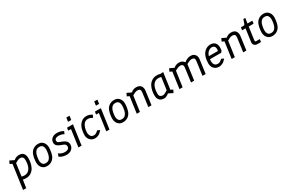

<svg xmlns="http://www.w3.org/2000/svg" viewBox="199 -2351 6339 4203"><g transform="rotate(-30 3368.5 -250.0)"><path d="M32 200 118 -412 60 -440 93 -510 194 -461Q202 -456 209 -463L222 -476Q246 -489 264 -496.5Q282 -504 299.5 -507Q317 -510 339 -510Q362 -510 387 -503.5Q412 -497 433.5 -479Q455 -461 468.5 -427.5Q482 -394 482 -340Q482 -284 470.5 -229Q459 -174 435 -125Q405 -64 350 -27Q295 10 224 10Q209 10 197 9Q185 8 171 7L142 0L112 200ZM218 -60Q275 -60 314.5 -89Q354 -118 373 -162Q389 -200 397.5 -242.5Q406 -285 406 -337Q406 -380 393.5 -401.5Q381 -423 362.5 -430Q344 -437 325 -437Q298 -437 268 -425.5Q238 -414 194 -385L150 -70Q190 -60 218 -60Z M753 11Q694 11 655.5 -15.5Q617 -42 598.5 -84Q580 -126 580 -173Q580 -203 584 -238.5Q588 -274 595.5 -308.5Q603 -343 613 -369Q639 -437 693 -474Q747 -511 816 -511Q876 -511 914.5 -484.5Q953 -458 971.5 -416Q990 -374 990 -327Q990 -298 986 -262Q982 -226 974.5 -191.5Q967 -157 957 -131Q931 -63 877 -26Q823 11 753 11ZM758 -60Q808 -60 838 -84.5Q868 -109 886 -155Q895 -174 901 -204Q907 -234 910.5 -266.5Q914 -299 914 -323Q914 -369 890.5 -404.5Q867 -440 811 -440Q762 -440 732 -415.5Q702 -391 684 -345Q676 -325 669.5 -295.5Q663 -266 659.5 -235Q656 -204 656 -177Q656 -131 679.5 -95.5Q703 -60 758 -60Z M1251 12Q1192 12 1143 -5Q1094 -22 1068 -44L1094 -114Q1121 -89 1162 -74.5Q1203 -60 1249 -60Q1296 -60 1324.5 -81.5Q1353 -103 1353 -139Q1353 -171 1337.5 -189Q1322 -207 1289 -219L1240 -237Q1182 -258 1150.5 -288Q1119 -318 1119 -367Q1119 -410 1141 -442.5Q1163 -475 1202.5 -493.5Q1242 -512 1292 -512Q1337 -512 1379 -500.5Q1421 -489 1455 -468L1430 -404Q1401 -421 1366 -430Q1331 -439 1291 -439Q1248 -439 1221.5 -421Q1195 -403 1195 -372Q1195 -347 1209.5 -332.5Q1224 -318 1255 -307L1304 -289Q1363 -267 1395.5 -233.5Q1428 -200 1428 -147Q1428 -101 1405.5 -65Q1383 -29 1343 -8.5Q1303 12 1251 12Z M1547 0 1607 -430H1537L1547 -500H1697L1627 0ZM1631 -600 1645 -700H1725L1711 -600Z M1970 10Q1914 10 1874.5 -15.5Q1835 -41 1815 -81.5Q1795 -122 1796 -168Q1796 -206 1801.5 -245Q1807 -284 1818 -325Q1833 -377 1864 -419Q1895 -461 1938.5 -485.5Q1982 -510 2036 -510Q2079 -510 2113 -497.5Q2147 -485 2179 -464L2150 -401Q2122 -418 2095.5 -428Q2069 -438 2034 -438Q1978 -438 1942 -400Q1906 -362 1889 -303Q1880 -270 1876 -242.5Q1872 -215 1872 -186Q1872 -153 1882.5 -124.5Q1893 -96 1915.5 -78Q1938 -60 1975 -60Q1993 -60 2008 -64.5Q2023 -69 2042.5 -82Q2062 -95 2091 -120L2151 -91Q2097 -29 2053 -9.5Q2009 10 1970 10Z M2252 0 2312 -430H2242L2252 -500H2402L2332 0ZM2336 -600 2350 -700H2430L2416 -600Z M2675 11Q2616 11 2577.5 -15.5Q2539 -42 2520.5 -84Q2502 -126 2502 -173Q2502 -203 2506 -238.5Q2510 -274 2517.5 -308.5Q2525 -343 2535 -369Q2561 -437 2615 -474Q2669 -511 2738 -511Q2798 -511 2836.5 -484.5Q2875 -458 2893.5 -416Q2912 -374 2912 -327Q2912 -298 2908 -262Q2904 -226 2896.5 -191.5Q2889 -157 2879 -131Q2853 -63 2799 -26Q2745 11 2675 11ZM2680 -60Q2730 -60 2760 -84.5Q2790 -109 2808 -155Q2817 -174 2823 -204Q2829 -234 2832.5 -266.5Q2836 -299 2836 -323Q2836 -369 2812.5 -404.5Q2789 -440 2733 -440Q2684 -440 2654 -415.5Q2624 -391 2606 -345Q2598 -325 2591.5 -295.5Q2585 -266 2581.5 -235Q2578 -204 2578 -177Q2578 -131 2601.5 -95.5Q2625 -60 2680 -60Z M3022 0 3084 -447 3123 -391 3022 -440 3055 -510 3156 -461Q3165 -457 3171 -463L3183 -475Q3215 -495 3242 -503Q3269 -511 3303 -510Q3380 -509 3415 -461.5Q3450 -414 3440 -340L3394 0H3314L3360 -344Q3367 -396 3348 -416.5Q3329 -437 3293 -437Q3272 -437 3252.5 -432.5Q3233 -428 3207.5 -415.5Q3182 -403 3141 -377L3162 -424L3102 0Z M3710 10Q3686 10 3659.5 3Q3633 -4 3609.5 -22Q3586 -40 3571.5 -73Q3557 -106 3557 -158Q3557 -216 3568.5 -271Q3580 -326 3604 -375Q3634 -436 3689.5 -473Q3745 -510 3815 -510Q3830 -510 3842.5 -509.5Q3855 -509 3868 -507L3906 -498Q3913 -497 3922 -498L3979 -504L3921 -88L3979 -60L3946 10L3840 -43Q3831 -48 3826 -41L3812 -26Q3785 -11 3768 -3Q3751 5 3738 7.5Q3725 10 3710 10ZM3721 -63Q3735 -63 3748 -66.5Q3761 -70 3783 -82.5Q3805 -95 3846 -120L3889 -430Q3849 -440 3821 -440Q3764 -440 3724.5 -411Q3685 -382 3666 -338Q3650 -301 3641.5 -257Q3633 -213 3633 -153Q3633 -101 3660 -82Q3687 -63 3721 -63Z M4101 0 4163 -449 4192 -396 4101 -440 4134 -510 4235 -461Q4244 -457 4250 -463L4262 -475Q4297 -495 4325 -503Q4353 -511 4386 -510Q4427 -509 4456 -492Q4485 -475 4501 -452Q4509 -441 4519 -451L4531 -463Q4560 -481 4582 -491Q4604 -501 4625.5 -505.5Q4647 -510 4674 -510Q4725 -510 4757 -487.5Q4789 -465 4802.5 -428Q4816 -391 4810 -347L4763 0H4683L4730 -351Q4736 -397 4717 -417Q4698 -437 4663 -437Q4639 -437 4616 -430.5Q4593 -424 4561.5 -407.5Q4530 -391 4479 -359L4530 -421L4473 0H4393L4440 -354Q4445 -395 4427 -416Q4409 -437 4375 -437Q4352 -437 4330.5 -432Q4309 -427 4277.5 -411Q4246 -395 4192 -362L4241 -423L4181 0Z M5105 10Q5046 10 5006.5 -15Q4967 -40 4947.5 -80.5Q4928 -121 4928 -167Q4928 -214 4933.5 -251.5Q4939 -289 4945 -312Q4961 -374 4994.5 -418.5Q5028 -463 5073.5 -486.5Q5119 -510 5170 -510Q5225 -510 5258.5 -490Q5292 -470 5308.5 -436Q5325 -402 5327 -360Q5329 -318 5320 -273L5292 -233H4990L4999 -303H5247Q5261 -371 5240 -405.5Q5219 -440 5169 -440Q5121 -440 5076 -401Q5031 -362 5014 -282Q5010 -261 5007 -243.5Q5004 -226 5003 -191Q5001 -128 5029 -94Q5057 -60 5109 -60Q5141 -60 5164 -73Q5187 -86 5223 -120L5283 -91Q5234 -33 5190 -11.5Q5146 10 5105 10Z M5420 0 5482 -447 5521 -391 5420 -440 5453 -510 5554 -461Q5563 -457 5569 -463L5581 -475Q5613 -495 5640 -503Q5667 -511 5701 -510Q5778 -509 5813 -461.5Q5848 -414 5838 -340L5792 0H5712L5758 -344Q5765 -396 5746 -416.5Q5727 -437 5691 -437Q5670 -437 5650.5 -432.5Q5631 -428 5605.5 -415.5Q5580 -403 5539 -377L5560 -424L5500 0Z M6075 0Q6023 0 5995 -30.5Q5967 -61 5974 -110L6019 -430H5932L5942 -500H6016Q6025 -500 6031.5 -506.5Q6038 -513 6047.5 -537.5Q6057 -562 6074 -615L6079 -630H6127L6109 -500H6232L6222 -430H6099L6054 -106Q6052 -89 6058.5 -79.5Q6065 -70 6081 -70H6172L6162 0Z M6450 11Q6391 11 6352.5 -15.5Q6314 -42 6295.5 -84Q6277 -126 6277 -173Q6277 -203 6281 -238.5Q6285 -274 6292.5 -308.5Q6300 -343 6310 -369Q6336 -437 6390 -474Q6444 -511 6513 -511Q6573 -511 6611.5 -484.5Q6650 -458 6668.5 -416Q6687 -374 6687 -327Q6687 -298 6683 -262Q6679 -226 6671.5 -191.5Q6664 -157 6654 -131Q6628 -63 6574 -26Q6520 11 6450 11ZM6455 -60Q6505 -60 6535 -84.5Q6565 -109 6583 -155Q6592 -174 6598 -204Q6604 -234 6607.5 -266.5Q6611 -299 6611 -323Q6611 -369 6587.5 -404.5Q6564 -440 6508 -440Q6459 -440 6429 -415.5Q6399 -391 6381 -345Q6373 -325 6366.5 -295.5Q6360 -266 6356.5 -235Q6353 -204 6353 -177Q6353 -131 6376.5 -95.5Q6400 -60 6455 -60Z"/></g></svg>

Font: Finlandica
Style: Italic
Weight: 400
Italic angle: -8°
Designer: Niklas Ekholm, Juho Hiilivirta, Jaakko Suomalainen
Foundry: Helsinki Type Studio
Version: Version 1.064